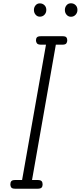

<svg xmlns="http://www.w3.org/2000/svg" viewBox="-20 -1149 492 1169"><path d="M72.5 0Q54.5 0 48.8 -7.2Q43 -14.5 43 -26Q43 -38.5 48.8 -45.8Q54.5 -53 72.5 -53H114.5L260 -877H230Q211.5 -877 205.2 -884.8Q199 -892.5 199 -903.5Q199 -915 205 -921.8Q211 -928.5 230 -928.5H360Q378.5 -928.5 384 -921.8Q389.5 -915 389.5 -903.5Q389.5 -892.5 383.8 -884.8Q378 -877 360 -877H320L175 -53H208.5Q227.5 -53 233.5 -45.8Q239.5 -38.5 239.5 -26Q239.5 -14.5 233.5 -7.2Q227.5 0 208.5 0ZM412 -1047Q396 -1047 385.5 -1059Q375 -1071 375 -1088.5Q375 -1104.5 385 -1116.8Q395 -1129 412 -1129Q428.5 -1129 440 -1118Q451.5 -1107 451.5 -1088.5Q451.5 -1071.5 440.2 -1059.2Q429 -1047 412 -1047ZM222.5 -1047.5Q207 -1047.5 196.8 -1059.5Q186.5 -1071.5 186.5 -1088.5Q186.5 -1104.5 196.5 -1116.5Q206.5 -1128.5 222.5 -1128.5Q239 -1128.5 250.5 -1117.5Q262 -1106.5 262 -1088.5Q262 -1071.5 251 -1059.5Q240 -1047.5 222.5 -1047.5Z"/></svg>

Font: Edu VIC WA NT Hand
Style: Regular
Weight: 400
Designer: Tina and Corey Anderson, Eben Sorkin, Mirko Velimirovic
Foundry: Google for Education
Version: Version 1.000